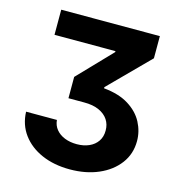

<svg xmlns="http://www.w3.org/2000/svg" viewBox="-109 -825 873 931"><g transform="rotate(15 328.0 -359.5)"><path d="M47.7 -205.7H202.5Q204.7 -178.4 221.3 -158.3Q237.9 -138.2 264.8 -127.6Q291.8 -117 325 -117Q360.2 -117 387.1 -129.1Q414 -141.1 429.2 -163.6Q444.4 -186.1 444.1 -217Q444.4 -247.2 429 -270.8Q413.5 -294.5 383 -308.3Q352.5 -322.2 307.4 -321.9H229.3V-428.9L390.4 -596.7V-601.4H84.4V-727.5H579.5V-616.2L383.6 -418.9V-413.1Q460.4 -405.8 509.1 -375Q557.9 -344.3 581.1 -300Q604.3 -255.8 604.3 -207Q604.3 -142.4 567.6 -93.6Q531 -44.8 467.7 -17.5Q404.5 9.8 324.2 9.8Q244.3 9.8 182.8 -17.2Q121.3 -44.1 85.6 -92.6Q50 -141 47.7 -205.7Z"/></g></svg>

Font: Inter
Style: Regular
Weight: 400
Designer: Rasmus Andersson
Foundry: rsms
Version: Version 4.000;git-8c9346024